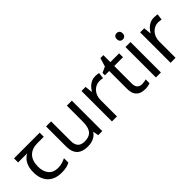

<svg xmlns="http://www.w3.org/2000/svg" viewBox="81 -1559 2390 2390"><g transform="rotate(-45 1276.5 -363.5)"><path d="M301 10Q183 10 118 -57Q53 -124 53 -245Q53 -325 82 -380.5Q111 -436 165 -465H6V-537H458V-465H345Q251 -465 197.5 -411.5Q144 -358 144 -252Q144 -165 187 -114.5Q230 -64 310 -64Q347 -64 381 -73.5Q415 -83 447 -99V-21Q418 -5 383 2.5Q348 10 301 10Z M1023 -536V0H951L938 -71H934Q917 -43 890 -25Q863 -7 831 1.5Q799 10 764 10Q700 10 656.5 -10.5Q613 -31 591 -74Q569 -117 569 -185V-536H658V-191Q658 -127 687 -95Q716 -63 777 -63Q837 -63 871.5 -85.5Q906 -108 920.5 -151.5Q935 -195 935 -257V-536Z M1443 -546Q1458 -546 1475.5 -544.5Q1493 -543 1506 -540L1495 -459Q1482 -462 1466.5 -464Q1451 -466 1437 -466Q1406 -466 1378 -453Q1350 -440 1328 -416.5Q1306 -393 1293.5 -360Q1281 -327 1281 -286V0H1193V-536H1265L1275 -438H1279Q1296 -468 1320 -492.5Q1344 -517 1375 -531.5Q1406 -546 1443 -546Z M1785 -62Q1805 -62 1826 -65.5Q1847 -69 1860 -73V-6Q1846 1 1820 5.5Q1794 10 1770 10Q1728 10 1692.5 -4.5Q1657 -19 1635 -55Q1613 -91 1613 -156V-468H1537V-510L1614 -545L1649 -659H1701V-536H1856V-468H1701V-158Q1701 -109 1724.5 -85.5Q1748 -62 1785 -62Z M2055 -536V0H1967V-536ZM2012 -737Q2032 -737 2047.5 -723.5Q2063 -710 2063 -681Q2063 -653 2047.5 -639Q2032 -625 2012 -625Q1990 -625 1975 -639Q1960 -653 1960 -681Q1960 -710 1975 -723.5Q1990 -737 2012 -737Z M2475 -546Q2490 -546 2507.5 -544.5Q2525 -543 2538 -540L2527 -459Q2514 -462 2498.5 -464Q2483 -466 2469 -466Q2438 -466 2410 -453Q2382 -440 2360 -416.5Q2338 -393 2325.5 -360Q2313 -327 2313 -286V0H2225V-536H2297L2307 -438H2311Q2328 -468 2352 -492.5Q2376 -517 2407 -531.5Q2438 -546 2475 -546Z"/></g></svg>

Font: ubangla85
Style: Book
Weight: 400
Designer: Jelle Bosma - Monotype Design Team
Foundry: Monotype Imaging Inc.
Version: Version 2.003